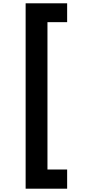

<svg xmlns="http://www.w3.org/2000/svg" viewBox="-20 -944 537 1161"><path d="M135 -924H386V-810H267V81H386V197H135Z"/></svg>

Font: SVN-Poppins SemiBold
Style: Regular
Weight: 600
Designer: Ninad Kale (Devanagari), Jonny Pinhorn (Latin)
Foundry: Indian Type Foundry
Version: Version 3.002 2017